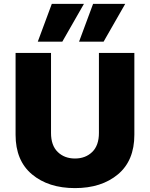

<svg xmlns="http://www.w3.org/2000/svg" viewBox="-20 -952 770 986"><path d="M458 -932H623L512 -738H386ZM246 -932H411L300 -738H174ZM488 -269V-680H670V-260Q670 -127 585.5 -56.5Q501 14 365 14Q229 14 144.5 -56.5Q60 -127 60 -260V-680H242V-269Q242 -205 276.5 -171.5Q311 -138 365 -138Q419 -138 453.5 -171.5Q488 -205 488 -269Z"/></svg>

Font: Palanquin Dark
Style: Bold
Weight: 700
Designer: Pria Ravichandran
Version: Version 1.000